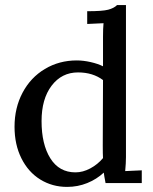

<svg xmlns="http://www.w3.org/2000/svg" viewBox="-20 -712 601 753"><path d="M536 6H394Q388 -25 387 -35Q359 -9 322 6Q285 21 243 21Q185 21 138 -8Q91 -37 64 -91Q37 -145 37 -215Q37 -289 68.5 -348.5Q100 -408 156 -441.5Q212 -475 281 -475Q307 -475 335.5 -468.5Q364 -462 384 -452V-568Q384 -600 386 -621L322 -618V-668H323Q382 -668 404.5 -674Q427 -680 439 -692H474V-96Q474 -73 471 -41L536 -44ZM383 -140 384 -398Q344 -428 286 -428Q222 -428 182.5 -376Q143 -324 143 -237Q143 -146 177.5 -91Q212 -36 276 -36Q305 -36 334 -51.5Q363 -67 384 -92Q383 -107 383 -140Z"/></svg>

Font: Sumana
Style: Regular
Weight: 400
Designer: Cyreal, Alexei Vanyashin (Devanagari), Olga Karpushina (Latin)
Foundry: Cyreal
Version: Version 1.015;PS 001.015;hotconv 1.0.70;makeotf.lib2.5.58329